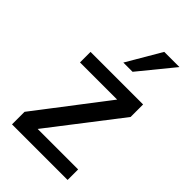

<svg xmlns="http://www.w3.org/2000/svg" viewBox="-226 -822 899 899"><g transform="rotate(45 224.0 -372.0)"><path d="M407.2 0H39.1V-83L305.2 -430.2H59.1V-500H407.2V-417L139.2 -69.8H407.2ZM403.8 -744.1 264.2 -573.2H203.1L303.2 -744.1Z"/></g></svg>

Font: Perun
Style: Regular
Weight: 400
Version: Version 1.0000